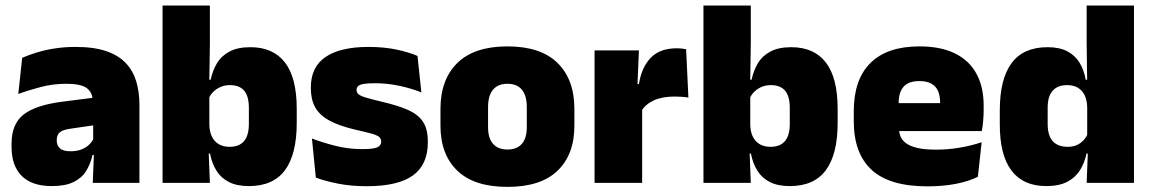

<svg xmlns="http://www.w3.org/2000/svg" viewBox="-20 -680 4283 714"><path d="M498.5 0H325L330 -126L326.5 -130.5V-283.5L325 -301.5Q325 -336 302.8 -352.2Q280.5 -368.5 227 -368.5Q178.5 -368.5 133.8 -357Q89 -345.5 48 -330.5L62.5 -465Q87.5 -476 118 -485.2Q148.5 -494.5 184.5 -500Q220.5 -505.5 261 -505.5Q329.5 -505.5 375.2 -489.8Q421 -474 448 -445.2Q475 -416.5 486.8 -377Q498.5 -337.5 498.5 -290ZM172.5 12Q98.5 12 60.8 -25.8Q23 -63.5 23 -133V-145.5Q23 -219.5 68.2 -254.5Q113.5 -289.5 213 -302L338.5 -318L349 -217L242.5 -201.5Q213.5 -197.5 202.2 -187.8Q191 -178 191 -159V-157Q191 -139.5 202.8 -128.5Q214.5 -117.5 242 -117.5Q265 -117.5 281.8 -123.8Q298.5 -130 309.8 -140.5Q321 -151 327.5 -163.5L352.5 -103.5H324Q316.5 -70 300.2 -44Q284 -18 253.5 -3Q223 12 172.5 12Z M905.5 12Q861 12 831.5 -3Q802 -18 785 -45.2Q768 -72.5 761 -109H718.5L758.5 -216.5Q759 -191 767.8 -172.5Q776.5 -154 793.2 -144Q810 -134 834 -134Q869.5 -134 887.5 -155.2Q905.5 -176.5 905.5 -219V-279Q905.5 -322 888 -342.8Q870.5 -363.5 835 -363.5Q816 -363.5 800 -356.5Q784 -349.5 772.5 -337.8Q761 -326 755.5 -311.5L715 -383.5H763.5Q770.5 -417.5 787 -445Q803.5 -472.5 833.8 -488.5Q864 -504.5 911 -504.5Q996 -504.5 1039.8 -447.5Q1083.5 -390.5 1083.5 -275.5V-223Q1083.5 -106.5 1039.8 -47.2Q996 12 905.5 12ZM760.5 0H584.5V-659.5H760.5V-517L758 -352L758.5 -340V-158L755.5 -128.5Z M1344 12.5Q1285.5 12.5 1237.5 3Q1189.5 -6.5 1154.5 -19.5L1140 -165Q1179 -150 1226.8 -137.8Q1274.5 -125.5 1328.5 -125.5Q1368 -125.5 1382.8 -132Q1397.5 -138.5 1397.5 -153V-154Q1397.5 -165 1389 -171.5Q1380.5 -178 1359.2 -183.8Q1338 -189.5 1300.5 -198Q1239 -212.5 1203 -232.8Q1167 -253 1151.5 -282Q1136 -311 1136 -351V-355Q1136 -431 1190.8 -468.2Q1245.5 -505.5 1350.5 -505.5Q1407 -505.5 1453.8 -495.8Q1500.5 -486 1532.5 -472L1547 -336.5Q1510.5 -351 1465.5 -360.8Q1420.5 -370.5 1373.5 -370.5Q1346.5 -370.5 1331.8 -367.8Q1317 -365 1311.5 -359.5Q1306 -354 1306 -346V-345Q1306 -336 1313 -329.8Q1320 -323.5 1339.5 -317.5Q1359 -311.5 1396.5 -302.5Q1458 -288.5 1496.5 -271.5Q1535 -254.5 1553 -227.2Q1571 -200 1571 -153.5V-150.5Q1571 -67.5 1515.5 -27.5Q1460 12.5 1344 12.5Z M1867 15Q1743.5 15 1680.8 -45.2Q1618 -105.5 1618 -212.5V-275Q1618 -384.5 1681 -446Q1744 -507.5 1867 -507.5Q1990.5 -507.5 2053.2 -446Q2116 -384.5 2116 -275V-212.5Q2116 -105.5 2053.5 -45.2Q1991 15 1867 15ZM1867 -124Q1902.5 -124 1920.8 -145.2Q1939 -166.5 1939 -206V-282Q1939 -324.5 1920.8 -346.5Q1902.5 -368.5 1867 -368.5Q1832 -368.5 1813.5 -346.5Q1795 -324.5 1795 -282V-206Q1795 -166.5 1813.5 -145.2Q1832 -124 1867 -124Z M2365.5 -267.5 2314.5 -367.5H2356Q2366 -430 2400 -465.2Q2434 -500.5 2497.5 -500.5Q2507 -500.5 2515.2 -499.5Q2523.5 -498.5 2531.5 -497L2540 -317Q2530 -319 2516.2 -320Q2502.5 -321 2489.5 -321Q2442.5 -321 2411.5 -306.8Q2380.5 -292.5 2365.5 -267.5ZM2368 0H2191V-492.5H2356L2349 -329.5H2368Z M2917 12Q2872.5 12 2843 -3Q2813.5 -18 2796.5 -45.2Q2779.5 -72.5 2772.5 -109H2730L2770 -216.5Q2770.5 -191 2779.2 -172.5Q2788 -154 2804.8 -144Q2821.5 -134 2845.5 -134Q2881 -134 2899 -155.2Q2917 -176.5 2917 -219V-279Q2917 -322 2899.5 -342.8Q2882 -363.5 2846.5 -363.5Q2827.5 -363.5 2811.5 -356.5Q2795.5 -349.5 2784 -337.8Q2772.5 -326 2767 -311.5L2726.5 -383.5H2775Q2782 -417.5 2798.5 -445Q2815 -472.5 2845.2 -488.5Q2875.5 -504.5 2922.5 -504.5Q3007.5 -504.5 3051.2 -447.5Q3095 -390.5 3095 -275.5V-223Q3095 -106.5 3051.2 -47.2Q3007.5 12 2917 12ZM2772 0H2596V-659.5H2772V-517L2769.5 -352L2770 -340V-158L2767 -128.5Z M3429 13Q3287.5 13 3221.2 -48.5Q3155 -110 3155 -228.5V-267Q3155 -384.5 3217.2 -446Q3279.5 -507.5 3399 -507.5Q3478.5 -507.5 3531.5 -481.2Q3584.5 -455 3611.2 -405.8Q3638 -356.5 3638 -287V-271.5Q3638 -251.5 3636.2 -230.8Q3634.5 -210 3631 -192.5H3472.5Q3474.5 -223 3475.2 -250Q3476 -277 3476 -298.5Q3476 -324.5 3468 -342.2Q3460 -360 3443 -369.2Q3426 -378.5 3399 -378.5Q3358.5 -378.5 3340.2 -357.5Q3322 -336.5 3322 -298V-253.5L3323 -234.5V-203.5Q3323 -188 3328.5 -173.5Q3334 -159 3348.8 -147.8Q3363.5 -136.5 3390.8 -130Q3418 -123.5 3461.5 -123.5Q3506 -123.5 3548.5 -130.8Q3591 -138 3630.5 -151L3616.5 -22.5Q3582 -5.5 3534.2 3.8Q3486.5 13 3429 13ZM3595.5 -192.5H3248.5V-296.5H3595.5Z M3870.5 12Q3785.5 12 3741.8 -45.2Q3698 -102.5 3698 -217V-269.5Q3698 -386 3741.8 -445.2Q3785.5 -504.5 3875.5 -504.5Q3919.5 -504.5 3948.5 -489.5Q3977.5 -474.5 3994.2 -447.5Q4011 -420.5 4017.5 -383.5H4063L4023 -281Q4022.5 -307 4013.8 -325.2Q4005 -343.5 3988.8 -353.5Q3972.5 -363.5 3948.5 -363.5Q3913 -363.5 3894.5 -342.5Q3876 -321.5 3876 -279.5V-219Q3876 -176.5 3894.8 -155.2Q3913.5 -134 3951 -134Q3969.5 -134 3984.2 -140.5Q3999 -147 4009.5 -158.5Q4020 -170 4026 -185L4069.5 -109H4020.5Q4013.5 -75 3996.5 -47.5Q3979.5 -20 3949 -4Q3918.5 12 3870.5 12ZM4197 0H4021L4026 -128.5L4023 -153V-350V-372.5L4021 -517V-659.5H4197Z"/></svg>

Font: Anek Devanagari Medium ExtraBold
Style: Regular
Weight: 800
Version: Version 1.003